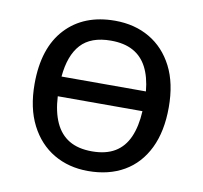

<svg xmlns="http://www.w3.org/2000/svg" viewBox="-67 -617 739 699"><g transform="rotate(10 302.5 -268.0)"><path d="M551 -269Q551 -180 520.5 -117.5Q490 -55 434 -22.5Q378 10 301 10Q230 10 174.5 -22.5Q119 -55 87 -117.5Q55 -180 55 -269Q55 -402 122 -474Q189 -546 304 -546Q377 -546 432.5 -513.5Q488 -481 519.5 -419.5Q551 -358 551 -269ZM303 -63Q354 -63 387.5 -83Q421 -103 438.5 -142.5Q456 -182 459 -239H146Q149 -182 167 -142.5Q185 -103 218.5 -83Q252 -63 303 -63ZM302 -472Q228 -472 191 -431.5Q154 -391 147 -312H459Q454 -365 435.5 -400.5Q417 -436 384 -454Q351 -472 302 -472Z"/></g></svg>

Font: Noto Sans Ambassadori
Style: Regular
Weight: 400
Designer: Monotype Design Team
Foundry: Monotype Imaging Inc.
Version: Version 2.013